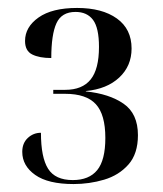

<svg xmlns="http://www.w3.org/2000/svg" viewBox="-20 -843 409 483"><path d="M165 -380Q101 -380 68.5 -403Q36 -426 36 -461Q36 -483 50 -496Q64 -509 83 -509Q83 -447 101 -418.5Q119 -390 163 -390Q204 -390 224.5 -415Q245 -440 245 -496Q245 -555 221 -581Q197 -607 144 -607H114V-617H144Q187 -617 208 -643Q229 -669 229 -725Q229 -773 214 -793Q199 -813 170 -813Q135 -813 122 -784.5Q109 -756 109 -697Q79 -697 61 -706Q43 -715 43 -740Q43 -775 77 -799Q111 -823 174 -823Q237 -823 274 -796.5Q311 -770 311 -721Q311 -677 280 -648Q249 -619 196 -614V-613Q255 -607 291 -582Q327 -557 327 -503Q327 -456 303 -429Q279 -402 242 -391Q205 -380 165 -380Z"/></svg>

Font: Noto Serif Display SemiCondensed
Style: Regular
Weight: 400
Width: 4
Designer: Monotype Design Team
Foundry: Monotype Imaging Inc.
Version: Version 2.009